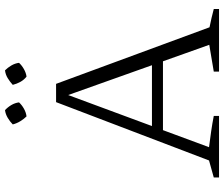

<svg xmlns="http://www.w3.org/2000/svg" viewBox="-84 -811 895 767"><g transform="rotate(-90 363.5 -427.5)"><path d="M638 -38Q657 -34 675 -30Q693 -26 711 -21V0H461V-21L568 -39L359 -626H376L159 -40Q191 -36 222 -31.5Q253 -27 284 -21V0H38V-21L106 -40L339 -651H412ZM208 -224V-268H532V-224ZM307 -855Q319 -844 327.5 -829.5Q336 -815 338 -799Q328 -788 313 -779.5Q298 -771 282 -769Q272 -779 263 -793.5Q254 -808 250 -824Q261 -835 276 -844Q291 -853 307 -855ZM466 -855Q477 -844 485.5 -829.5Q494 -815 496 -799Q486 -788 471 -779.5Q456 -771 441 -769Q428 -779 420 -793.5Q412 -808 408 -824Q420 -835 434.5 -844Q449 -853 466 -855Z"/></g></svg>

Font: Piazzolla Thin ExtraLight
Style: Regular
Weight: 250
Version: Version 2.005